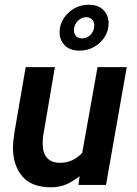

<svg xmlns="http://www.w3.org/2000/svg" viewBox="-20 -785 581 815"><path d="M196 10Q114 10 74.5 -36.5Q35 -83 35 -161Q35 -171 36.5 -186.5Q38 -202 42 -227L89 -500H213L168 -236Q164 -216 162.5 -202Q161 -188 161 -178Q161 -94 235 -94Q264 -94 287 -105Q310 -116 329 -136L394 -500H518L430 0H313L318 -37Q291 -16 262.5 -3Q234 10 196 10ZM318 -570Q277 -570 255 -592.5Q233 -615 233 -648Q233 -680 250 -706.5Q267 -733 295 -749Q323 -765 356 -765Q397 -765 419 -742.5Q441 -720 441 -687Q441 -654 424 -627.5Q407 -601 379 -585.5Q351 -570 318 -570ZM328 -622Q350 -622 365 -638Q380 -654 380 -677Q380 -693 370.5 -702.5Q361 -712 346 -712Q325 -712 309.5 -695.5Q294 -679 294 -657Q294 -641 303 -631.5Q312 -622 328 -622Z"/></svg>

Font: Cabin VF Beta
Style: Italic
Weight: 400
Italic angle: -7°
Designer: Pablo Impallari
Foundry: Pablo Impallari. http://www.impallari.com Igino Marini. http://www.ikern.com
Version: Version 2.300